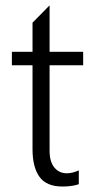

<svg xmlns="http://www.w3.org/2000/svg" viewBox="-20 -679 359 709"><path d="M100.1 -127.9V-438H23.9V-487.8H100.1V-595.2L163.1 -659.2V-487.8H287.1V-438H163.1V-122.1Q163.1 -82 180.7 -60.5Q198.2 -39.1 227.1 -39.1Q247.1 -39.1 271 -49.8V1Q263.2 4.4 247.1 7.1Q231 9.8 210.9 9.8Q151.4 9.8 125.7 -26.1Q100.1 -62 100.1 -127.9Z"/></svg>

Font: Acari Sans Light
Style: Regular
Weight: 300
Designer: Alfredo Marco Pradil and Stefan Peev
Foundry: Hanken Design Co.
Version: Version 1.045;January 11, 2019;FontCreator 11.5.0.2425 64-bi